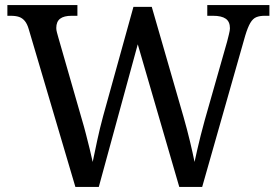

<svg xmlns="http://www.w3.org/2000/svg" viewBox="-20 -734 1087 754"><path d="M93 -619Q87 -640 77.5 -651.5Q68 -663 55 -667.5Q42 -672 22 -672H9V-714H284V-672H261Q231 -672 216 -660.5Q201 -649 201 -624Q201 -616 203.5 -607Q206 -598 209 -587L301 -267Q310 -237 317.5 -207.5Q325 -178 332 -150Q339 -122 344 -98Q352 -137 362 -183.5Q372 -230 385 -278L504 -707H576L701 -274Q715 -225 726 -179Q737 -133 744 -98Q749 -122 755 -147.5Q761 -173 768 -201.5Q775 -230 784 -262L872 -571Q875 -583 879 -599Q883 -615 883 -623Q883 -649 866.5 -660.5Q850 -672 817 -672H794V-714H1038V-672H1019Q1000 -672 986.5 -666.5Q973 -661 963 -644Q953 -627 943 -594L774 0H684L521 -560L368 0H276Z"/></svg>

Font: Noto Serif Gujarati
Style: Regular
Weight: 400
Designer: Universal Thirst, Indian Type Foundry and the Monotype Design Team
Foundry: Monotype Imaging Inc.
Version: Version 2.102